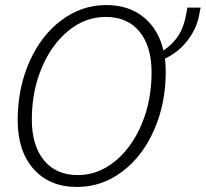

<svg xmlns="http://www.w3.org/2000/svg" viewBox="-20 -730 814 760"><path d="M774 -700 769 -674Q759 -617 722.5 -570Q686 -523 633 -498Q636 -473 636 -446Q636 -320 590 -215.5Q544 -111 463.5 -50.5Q383 10 285 10Q176 10 113 -61Q50 -132 50 -254Q50 -380 96 -484.5Q142 -589 222.5 -649.5Q303 -710 401 -710Q489 -710 548 -662.5Q607 -615 627 -530Q667 -558 687.5 -591Q708 -624 717 -674L722 -700ZM580 -443Q580 -546 532.5 -604.5Q485 -663 398 -663Q318 -663 251 -608.5Q184 -554 145 -461Q106 -368 106 -257Q106 -154 154 -95.5Q202 -37 288 -37Q368 -37 435 -91.5Q502 -146 541 -239Q580 -332 580 -443Z"/></svg>

Font: Sarabun ExtraLight
Style: Italic
Weight: 275
Italic angle: -10°
Designer: Suppakit Chalermlarp | Katatrad Co.,Ltd.
Foundry: Cadson Demak Co.,Ltd.
Version: Version 1.000; ttfautohint (v1.6)